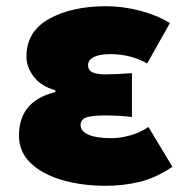

<svg xmlns="http://www.w3.org/2000/svg" viewBox="-20 -584 600 617"><path d="M41 -148Q41 -260 158 -288V-294Q113 -306 89 -337Q65 -368 65 -402Q65 -483 138 -523.5Q211 -564 321 -564Q374 -564 428.5 -550Q483 -536 526 -510L453 -380Q400 -410 334 -410Q299 -410 281 -400.5Q263 -391 263 -375Q263 -358 277.5 -351.5Q292 -345 318 -345Q354 -345 404 -349V-208Q364 -213 319 -213Q275 -213 257 -206.5Q239 -200 239 -182Q239 -162 264.5 -151Q290 -140 339 -140Q365 -140 397 -148.5Q429 -157 457 -176L534 -48Q480 -12 428.5 0.5Q377 13 319 13Q243 13 179.5 -5.5Q116 -24 78.5 -60Q41 -96 41 -148Z"/></svg>

Font: Nebula Sans Black
Style: Regular
Weight: 900
Designer: Paul D. Hunt for Adobe (as Source Sans)
Foundry: Nebula Entertainment & Broadcasting LLC
Version: Version 1.010